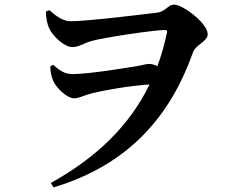

<svg xmlns="http://www.w3.org/2000/svg" viewBox="-20 -755 1040 832"><path d="M286 -663C254 -663 224 -684 194 -711L179 -705C179 -679 184 -655 191 -637C207 -598 259 -551 294 -551C321 -551 337 -565 375 -577C427 -592 648 -625 694 -625C703 -625 706 -622 703 -611C692 -561 679 -513 662 -468C652 -473 641 -478 626 -478C616 -478 601 -474 577 -469C521 -460 365 -434 294 -434C264 -434 241 -446 211 -474L198 -468C198 -447 202 -425 210 -406C222 -376 270 -329 301 -329C323 -329 343 -342 379 -351C427 -363 537 -383 628 -389C541 -210 398 -72 200 38L212 57C542 -42 720 -256 817 -530C829 -562 880 -575 880 -607C880 -654 772 -735 735 -735C707 -735 698 -704 659 -700C602 -693 360 -663 286 -663Z"/></svg>

Font: Noto Serif KR
Style: Bold
Weight: 700
Designer: Ryoko NISHIZUKA 西塚涼子 (kana & ideographs); Frank Grießhammer (Latin, Greek & Cyrillic); Wenlong ZHANG 张文龙 (bopomofo); San
Foundry: Adobe
Version: Version 2.001;hotconv 1.1.0;makeotfexe 2.6.0